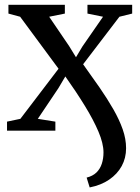

<svg xmlns="http://www.w3.org/2000/svg" viewBox="-20 -558 600 820"><path d="M363 242.5 350 200.5Q376 194 391.8 178.8Q407.5 163.5 414.8 141.2Q422 119 422 93Q422 55 400.5 4.2Q379 -46.5 342.2 -106.2Q305.5 -166 259 -231.5L229.5 -181.5L141.5 -50.5L216.5 -38.5V0H10V-38.5L67 -50.5L230 -264.5L66 -486.5L16 -500V-537.5H257V-500L190 -486.5L275 -361.5L304.5 -313.5L332 -359.5L420 -486.5L353.5 -500V-537.5H544.5V-500L490 -486.5L335 -283.5Q372.5 -231.5 405.5 -183.8Q438.5 -136 464 -91.5Q489.5 -47 504 -5.8Q518.5 35.5 518.5 75Q518.5 117 499.8 151.2Q481 185.5 446.2 209.2Q411.5 233 363 242.5Z"/></svg>

Font: Merriweather 60pt
Style: Regular
Weight: 400
Version: Version 2.100